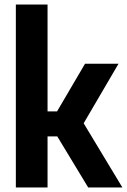

<svg xmlns="http://www.w3.org/2000/svg" viewBox="-20 -828 560 848"><path d="M50 0V-808H190V-336H232L355.5 -546.5H503.5L349.5 -283.5L520.5 0H369.5L233 -225.5H190V0Z"/></svg>

Font: Encode Sans Condensed
Style: Bold
Weight: 700
Width: 3
Designer: Multiple Designers
Foundry: Impallari Type
Version: Version 3.000; ttfautohint (v1.8.3) -l 8 -r 50 -G 200 -x 14 